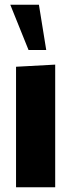

<svg xmlns="http://www.w3.org/2000/svg" viewBox="-20 -794 302 814"><path d="M48 0V-511L213 -520H214V0ZM101 -582 24 -773V-774H145L176 -582Z"/></svg>

Font: Foldit
Style: Bold
Weight: 700
Version: Version 1.003